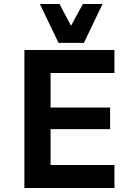

<svg xmlns="http://www.w3.org/2000/svg" viewBox="-20 -948 680 968"><path d="M235 -580V-406H535V-297H235V-116H557V0H103V-696H557V-580ZM280 -928 338 -818 398 -928H497L403 -732H275L181 -928Z"/></svg>

Font: AmikoBold
Style: Bold
Weight: 700
Designer: Pablo Impallari, Rodrigo Fuenzalida, Andres Torresi
Foundry: Impallari Type
Version: Version 1.000; ttfautohint (v1.3)